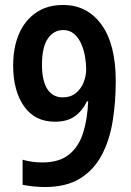

<svg xmlns="http://www.w3.org/2000/svg" viewBox="-20 -743 526 773"><path d="M446 -416Q446 -331 433.5 -254.5Q421 -178 389.5 -118.5Q358 -59 302.5 -24.5Q247 10 160 10Q139 10 114.5 7.5Q90 5 71 1V-100Q108 -89 151 -89Q218 -89 257.5 -120.5Q297 -152 314.5 -207.5Q332 -263 335 -335H330Q312 -297 281.5 -275Q251 -253 201 -253Q120 -253 76.5 -315.5Q33 -378 33 -479Q33 -552 56.5 -606.5Q80 -661 125 -692Q170 -723 234 -723Q331 -723 388.5 -644Q446 -565 446 -416ZM235 -622Q196 -622 172.5 -587.5Q149 -553 149 -482Q149 -418 170.5 -384.5Q192 -351 233 -351Q264 -351 285 -368Q306 -385 316.5 -411Q327 -437 327 -464Q327 -487 322.5 -514Q318 -541 307.5 -565.5Q297 -590 279 -606Q261 -622 235 -622Z"/></svg>

Font: Noto Sans Gujarati Condensed SemiBold
Style: Regular
Weight: 600
Width: 3
Designer: Jelle Bosma - Monotype Design Team, Universal Thirst
Foundry: Monotype Imaging Inc.
Version: Version 2.106; ttfautohint (v1.8.4.7-5d5b)